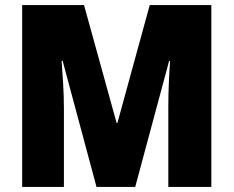

<svg xmlns="http://www.w3.org/2000/svg" viewBox="-20 -734 917 754"><path d="M359 0 226 -495H222Q225 -454 228 -404Q231 -354 231 -310V0H67V-714H310L438 -251H441L568 -714H810V0H641V-313Q641 -357 643 -406.5Q645 -456 648 -494H644L511 0Z"/></svg>

Font: Noto Sans Oriya Cond Blk
Style: Regular
Weight: 900
Width: 3
Designer: Amélie Bonet and Sol Matas
Foundry: Google LLC
Version: Version 2.006; ttfautohint (v1.8.4.7-5d5b)